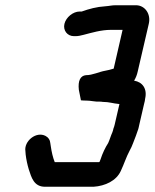

<svg xmlns="http://www.w3.org/2000/svg" viewBox="-20 -679 590 733"><path d="M262 -541H269C278 -541 288 -543 299 -546C330 -554 366 -565 403 -565H448L414 -417C405 -414 389 -410 382 -409C358 -405 334 -392 308 -392C287 -390 277 -371 281 -336L289 -296C297 -295 304 -295 310 -295C327 -295 343 -290 361 -291C364 -291 367 -291 372 -290C397 -290 411 -284 434 -282H436L418 -204C417 -199 415 -193 413 -188C412 -183 411 -179 409 -174C403 -161 399 -146 393 -133C382 -116 371 -93 364 -71L360 -61C359 -60 357 -60 356 -60H189C182 -77 177 -99 174 -120L172 -133C171 -145 165 -154 154 -160C118 -179 71 -140 77 -102L78 -89C80 -71 85 -48 90 -32C100 -2 109 34 152 34H337C382 31 424 11 441 -26C453 -51 462 -80 475 -104C485 -121 491 -142 499 -161L506 -181C509 -188 510 -196 512 -204L530 -282C532 -290 534 -297 534 -302C543 -340 524 -366 492 -371C499 -383 503 -393 506 -407L548 -588C557 -626 533 -659 499 -659H422C406 -659 398 -656 382 -655C349 -653 320 -645 292 -635H284C259 -635 232 -613 226 -588C220 -563 237 -541 262 -541Z"/></svg>

Font: Electronic
Style: ExBlkIt
Weight: 900
Version: Version 1.011